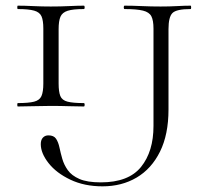

<svg xmlns="http://www.w3.org/2000/svg" viewBox="-20 -645 728 678"><path d="M187 -350Q187 -321 193 -306Q199 -291 218.5 -286Q238 -281 276 -281Q279 -281 279 -275Q279 -269 276 -269Q252 -269 223 -270Q194 -271 159 -271Q127 -271 97 -270Q67 -269 43 -269Q41 -269 41 -275Q41 -281 43 -281Q81 -281 100.5 -286Q120 -291 126.5 -306Q133 -321 133 -350V-544Q133 -573 126.5 -587.5Q120 -602 100.5 -607.5Q81 -613 43 -613Q41 -613 41 -619Q41 -625 43 -625Q67 -625 97 -623.5Q127 -622 159 -622Q194 -622 224 -623.5Q254 -625 276 -625Q279 -625 279 -619Q279 -613 276 -613Q238 -613 219 -607Q200 -601 193.5 -586Q187 -571 187 -542ZM653 -625Q655 -625 655 -619Q655 -613 653 -613Q603 -613 589 -599Q575 -585 575 -542V-258Q575 -170 545 -109.5Q515 -49 462.5 -18Q410 13 342 13Q278 13 228.5 -10.5Q179 -34 151.5 -69Q124 -104 124 -136Q124 -151 131.5 -159Q139 -167 151 -167Q170 -167 178 -155Q186 -143 190 -124Q194 -105 200 -84Q206 -63 219.5 -44Q233 -25 260.5 -13Q288 -1 336 -1Q434 -1 478 -55.5Q522 -110 522 -200V-544Q522 -573 514.5 -587.5Q507 -602 485 -607.5Q463 -613 420 -613Q417 -613 417 -619Q417 -625 420 -625Q448 -625 480.5 -623.5Q513 -622 547 -622Q579 -622 605.5 -623.5Q632 -625 653 -625Z"/></svg>

Font: Cormorant Garamond Light
Style: Regular
Weight: 300
Designer: Christian Thalmann (Catharsis Fonts)
Foundry: Catharsis Fonts
Version: Version 4.001